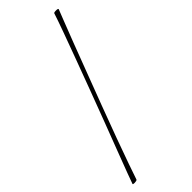

<svg xmlns="http://www.w3.org/2000/svg" viewBox="-260 -556 718 718"><g transform="rotate(-45 99.0 -197.0)"><path d="M-29 135Q-38 135 -37 132Q-34 123 -21.5 89.5Q-9 56 10.5 5Q30 -46 53 -106.5Q76 -167 99.5 -230Q123 -293 144.5 -351Q166 -409 182.5 -454.5Q199 -500 207 -525Q207 -529 219 -529Q231 -529 230 -525Q228 -519 214.5 -485.5Q201 -452 181 -399Q161 -346 137 -283Q113 -220 88.5 -155Q64 -90 42.5 -31.5Q21 27 6 70Q-9 113 -15 131Q-16 133 -20 134Q-24 135 -29 135Z"/></g></svg>

Font: Explora
Style: Regular
Weight: 400
Designer: Robert E. Leuschke
Foundry: Robert E. Leuschke
Version: Version 1.010